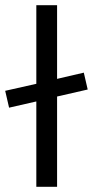

<svg xmlns="http://www.w3.org/2000/svg" viewBox="-79 -720 358 740"><path d="M61 0V-329L-44 -305L-59 -370L61 -397V-700H141V-416L244 -440L259 -375L141 -348V0Z"/></svg>

Font: Homenaje
Style: Regular
Weight: 400
Designer: Constanza Artigas Preller, Agustina Mingote
Foundry: Constanza Artigas Preller, Agustina Mingote
Version: Version 1.100